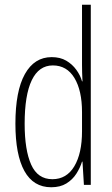

<svg xmlns="http://www.w3.org/2000/svg" viewBox="-20 -780 472 810"><path d="M196 10Q121 10 83 -58.5Q45 -127 45 -258Q45 -396 85 -467.5Q125 -539 198 -539Q234 -539 259.5 -524Q285 -509 302 -485.5Q319 -462 326 -437H328Q327 -457 326.5 -473.5Q326 -490 326 -506V-760H363V0H334L328 -98H326Q318 -72 302 -47Q286 -22 260 -6Q234 10 196 10ZM201 -24Q261 -24 293.5 -78.5Q326 -133 326 -226V-307Q326 -398 294 -451Q262 -504 203 -504Q144 -504 114 -441.5Q84 -379 84 -258Q84 -147 111.5 -85.5Q139 -24 201 -24Z"/></svg>

Font: Noto Sans Khmer ExtraCondensed ExtraLight
Style: Regular
Weight: 250
Width: 2
Designer: Danh Hong and the Monotype Design Team
Foundry: Monotype Imaging Inc.
Version: Version 2.004